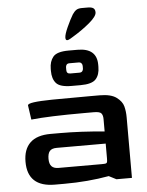

<svg xmlns="http://www.w3.org/2000/svg" viewBox="-60 -962 772 1011"><g transform="rotate(-5 325.5 -457.0)"><path d="M45 -133Q45 -199 81 -233.5Q117 -268 189 -268H240Q349 -268 474 -256V-322Q474 -341 466 -351.5Q458 -362 426 -362H376Q187 -362 95 -352L84 -428Q84 -437 116 -441.5Q148 -446 213 -447Q278 -448 414 -448H464Q524 -448 553 -426.5Q582 -405 589 -378.5Q596 -352 596 -320V0H514L475 -20Q363 0 239 0H189Q45 0 45 -133ZM444 -86Q460 -86 465.5 -87.5Q471 -89 472.5 -94.5Q474 -100 474 -115V-192H215Q189 -192 178 -179Q167 -166 167 -138Q167 -111 179 -98.5Q191 -86 215 -86ZM220 -598V-609Q220 -648 240 -672.5Q260 -697 322 -697H369Q471 -697 471 -609V-598Q471 -556 450 -533Q429 -510 369 -510H322Q261 -510 240.5 -533Q220 -556 220 -598ZM369 -576Q379 -576 384 -582Q389 -588 389 -596V-610Q389 -618 384 -624Q379 -630 369 -630H321Q310 -630 305.5 -624Q301 -618 301 -610V-596V-595Q301 -576 321 -576ZM361 -885Q371 -900 381.5 -907Q392 -914 411 -914H442Q462 -914 471.5 -907.5Q481 -901 481 -885Q481 -864 441 -830.5Q401 -797 351 -767Q348 -765 337 -758.5Q326 -752 320 -752Q311 -752 311 -766Q311 -783 328.5 -821.5Q346 -860 361 -885Z"/></g></svg>

Font: Gold
Style: Regular
Weight: 400
Designer: jaiki
Version: Version 1.000